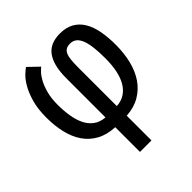

<svg xmlns="http://www.w3.org/2000/svg" viewBox="-187 -624 923 923"><g transform="rotate(-45 275.0 -162.0)"><path d="M435.1 -258.8Q435.1 -299.3 431.6 -331.1Q428.2 -362.8 420.2 -384.5Q412.1 -406.2 398.7 -417.7Q385.3 -429.2 364.7 -429.2Q348.6 -429.2 338.1 -423.3Q327.6 -417.5 321.8 -404.8Q315.9 -392.1 313.7 -372.1Q311.5 -352.1 311.5 -323.7V-57.6Q343.3 -59.6 366.5 -74.5Q389.6 -89.4 405 -115.5Q420.4 -141.6 427.7 -177.7Q435.1 -213.9 435.1 -258.8ZM32.7 -257.3Q32.7 -316.4 44.9 -359.1Q57.1 -401.9 74 -430.9Q90.8 -460 108.2 -476.3Q125.5 -492.7 135.7 -499.5L188.5 -448.7Q180.2 -442.4 167.7 -429Q155.3 -415.5 143.6 -393.3Q131.8 -371.1 123.3 -338.9Q114.7 -306.6 114.7 -263.2Q114.7 -223.1 120.4 -187.3Q126 -151.4 139.4 -123.5Q152.8 -95.7 176 -78.1Q199.2 -60.5 234.4 -57.6V-323.7Q234.4 -371.1 243.2 -404.3Q252 -437.5 268.6 -458.3Q285.2 -479 309.3 -488.5Q333.5 -498 364.3 -498Q407.2 -498 436.3 -481.2Q465.3 -464.4 483.2 -434.3Q501 -404.3 508.8 -362.3Q516.6 -320.3 516.6 -270Q516.6 -212.4 504.4 -162.8Q492.2 -113.3 467 -76.4Q441.9 -39.6 403.6 -17.1Q365.2 5.4 312.5 8.8V176.8H234.4V8.8Q180.2 6.3 141.8 -14.9Q103.5 -36.1 79.3 -71.5Q55.2 -106.9 43.9 -154.5Q32.7 -202.1 32.7 -257.3Z"/></g></svg>

Font: Code New Roman
Style: Regular
Weight: 400
Monospace: yes
Designer: Sam Radian
Foundry: Code New Roman
Version: Version 2.00 November 29, 2014